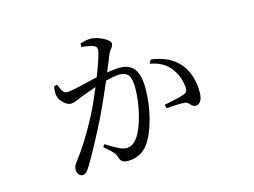

<svg xmlns="http://www.w3.org/2000/svg" viewBox="-85 -696 1170 885"><g transform="rotate(-15 500.0 -253.0)"><path d="M640 -370C690 -361 719 -341 741 -310C763 -279 770 -245 772 -225C773 -206 770 -198 754 -192C734 -184 686 -175 658 -169L662 -152C688 -154 735 -157 752 -154C774 -149 773 -128 796 -128C819 -128 829 -154 829 -186C829 -244 810 -295 781 -326C750 -360 710 -379 650 -388ZM356 -526C375 -524 402 -520 415 -514C424 -509 427 -503 427 -494C427 -480 411 -431 388 -373C331 -360 264 -342 239 -342C217 -342 212 -366 203 -387L188 -384C184 -370 184 -352 186 -340C190 -315 220 -286 241 -286C259 -286 271 -294 303 -306C319 -312 344 -322 371 -331C353 -288 334 -244 315 -208C272 -126 238 -73 198 -21C187 -7 184 1 184 15C184 34 197 46 208 46C220 46 229 40 241 21C271 -27 312 -104 354 -187C378 -237 404 -296 426 -347C451 -353 475 -358 492 -358C534 -358 547 -333 547 -280C547 -194 520 -99 494 -60C474 -30 457 -22 433 -22C415 -22 382 -41 342 -66L334 -54C375 -18 383 -9 386 3C393 25 398 37 428 37C467 37 501 20 522 -7C566 -64 592 -173 592 -266C592 -356 559 -388 502 -388C485 -388 461 -385 440 -382L472 -460C480 -481 496 -488 496 -506C496 -525 438 -552 408 -552C386 -552 369 -547 356 -542Z"/></g></svg>

Font: Noto Serif SC Light
Style: Regular
Weight: 300
Designer: Ryoko NISHIZUKA 西塚涼子 (kana & ideographs); Frank Grießhammer (Latin, Greek & Cyrillic); Wenlong ZHANG 张文龙 (bopomofo); San
Foundry: Adobe
Version: Version 2.001;hotconv 1.1.0;makeotfexe 2.6.0